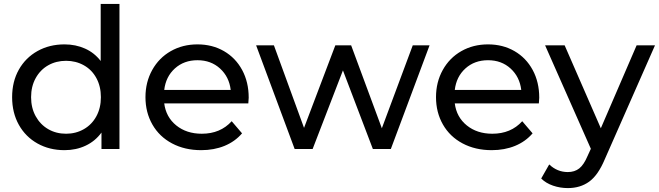

<svg xmlns="http://www.w3.org/2000/svg" viewBox="-20 -762 3370 982"><path d="M591 -742V0H499V-84Q467 -40 418 -17Q369 6 310 6Q233 6 172 -28Q111 -62 76.5 -123.5Q42 -185 42 -265Q42 -345 76.5 -406Q111 -467 172 -501Q233 -535 310 -535Q367 -535 415 -513.5Q463 -492 495 -450V-742ZM496 -265Q496 -320 473 -362.5Q450 -405 409 -428Q368 -451 318 -451Q267 -451 226.5 -428Q186 -405 162.5 -362.5Q139 -320 139 -265Q139 -210 162.5 -167.5Q186 -125 226.5 -101.5Q267 -78 318 -78Q368 -78 409 -101.5Q450 -125 473 -167.5Q496 -210 496 -265Z M1250 -233H820Q829 -163 881.5 -120.5Q934 -78 1012 -78Q1107 -78 1165 -142L1218 -80Q1182 -38 1128.5 -16Q1075 6 1009 6Q925 6 860 -28.5Q795 -63 759.5 -125Q724 -187 724 -265Q724 -342 758.5 -404Q793 -466 853.5 -500.5Q914 -535 990 -535Q1066 -535 1125.5 -500.5Q1185 -466 1218.5 -404Q1252 -342 1252 -262Q1252 -251 1250 -233ZM820 -302H1160Q1152 -369 1105.5 -411.5Q1059 -454 990 -454Q921 -454 874.5 -412Q828 -370 820 -302Z M2177 -530 1979 0H1887L1734 -402L1579 0H1487L1290 -530H1381L1535 -108L1695 -530H1776L1933 -106L2091 -530Z M2736 -233H2306Q2315 -163 2367.5 -120.5Q2420 -78 2498 -78Q2593 -78 2651 -142L2704 -80Q2668 -38 2614.5 -16Q2561 6 2495 6Q2411 6 2346 -28.5Q2281 -63 2245.5 -125Q2210 -187 2210 -265Q2210 -342 2244.5 -404Q2279 -466 2339.5 -500.5Q2400 -535 2476 -535Q2552 -535 2611.5 -500.5Q2671 -466 2704.5 -404Q2738 -342 2738 -262Q2738 -251 2736 -233ZM2306 -302H2646Q2638 -369 2591.5 -411.5Q2545 -454 2476 -454Q2407 -454 2360.5 -412Q2314 -370 2306 -302Z M3330 -530 3073 53Q3039 134 2993.5 167Q2948 200 2884 200Q2845 200 2808.5 187.5Q2772 175 2748 151L2789 79Q2830 118 2884 118Q2919 118 2942.5 99.5Q2966 81 2985 36L3002 -1L2768 -530H2868L3053 -106L3236 -530Z"/></svg>

Font: APTA Sans Medium
Style: Bold
Weight: 500
Version: Version 7.200